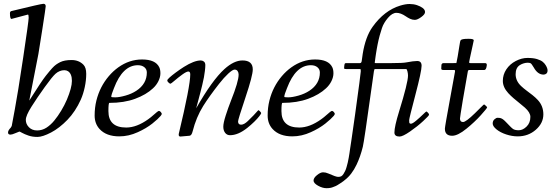

<svg xmlns="http://www.w3.org/2000/svg" viewBox="-20 -705 2915 1004"><path d="M34.9 -1Q22 -1 22 -12Q22 -23.2 35.9 -37.1Q41 -44.4 41.3 -46.1Q42 -51.8 57.3 -132Q72.5 -212.2 101.2 -403.6Q129.9 -595 129.9 -611.9Q129.9 -628.9 126 -628.9L40 -606Q32 -606 32 -636Q32 -644.8 39.1 -647Q195.1 -685.1 207 -685.1Q219 -685.1 219 -672.1Q219 -665.5 201.7 -554.1Q184.3 -442.6 180.8 -422.7Q177.2 -402.8 133.1 -179Q197.3 -280.8 219.2 -308.3Q241.2 -335.9 252.4 -348.1Q263.7 -360.4 273.1 -367.1Q282.5 -373.8 294.4 -379.9Q316.9 -391.1 354.4 -391.1Q391.8 -391.1 416 -366.9Q430.9 -352.1 430.9 -318.7Q430.9 -285.4 423.2 -249.3Q415.5 -213.1 402.2 -183.3Q388.9 -153.6 371 -126.5Q353 -99.4 332.6 -78.4Q312.3 -57.4 290.3 -40.3Q268.3 -23.2 247.1 -12.2Q202.6 11 175.9 11Q149.2 11 128.8 3.9Q108.4 -3.2 95.9 -10.1Q83.5 -17.1 81.5 -17.1Q79.6 -17.1 61.3 -9Q43 -1 34.9 -1ZM329.6 -183.6Q356 -246.6 356 -282Q356 -319.6 335.4 -332.8Q327.6 -337.9 315.8 -337.9Q304 -337.9 292.2 -333.1Q280.5 -328.4 270.3 -319.3Q252.7 -303.5 213.5 -248.9Q174.3 -194.3 144.7 -147.3Q115 -100.3 115 -78.2Q115 -56.2 131.3 -39.6Q147.7 -22.9 174.1 -22.9Q200.4 -22.9 222.7 -37.2Q244.9 -51.5 263.8 -74.5Q282.7 -97.4 300 -126.2Q317.4 -155 329.6 -183.6Z M552 -167Q546.9 -167 546.9 -124Q546.9 -38.1 639.9 -38.1Q694.6 -38.1 755.1 -81.5Q770.8 -92.8 781.2 -102.5Q805.9 -125 811 -125Q816.2 -125 821 -119Q825.9 -113 825.9 -109.5Q825.9 -106 820.1 -98.9Q814.2 -91.8 802.9 -81.3Q791.5 -70.8 776.5 -58.8Q761.5 -46.9 741.6 -35Q721.7 -23.2 700.4 -13.7Q652.8 8.1 603.8 8.1Q535.6 8.1 500.2 -30.8Q474.9 -59.1 474.9 -100.7Q474.9 -142.3 484 -179.1Q493.2 -215.8 509.4 -247.6Q525.6 -279.3 548.7 -306.5Q571.8 -333.7 598.9 -353Q656.5 -394 722.9 -394Q793 -394 812.7 -353.5Q818.8 -341.1 818.8 -321.7Q818.8 -302.2 808.5 -281Q798.1 -259.8 780 -243.2Q744.4 -209.7 686.6 -188.4Q628.9 -167 552 -167ZM575.9 -243.9Q561.8 -209.7 561.8 -198.7Q561.8 -196 582.8 -196Q603.8 -196 636 -205.1Q668.2 -214.1 693.1 -230.5Q747.8 -266.4 747.8 -325.9Q747.8 -343 734.9 -353.5Q721.9 -364 700.9 -364Q621.3 -364 575.9 -243.9Z M1224.9 -70.1Q1224.9 -53 1240.7 -53Q1256.1 -53 1275.9 -71.9Q1295.7 -90.8 1306.2 -102.1Q1316.7 -113.3 1323.5 -121.1Q1330.3 -128.9 1331.8 -128.9Q1333.3 -128.9 1339.5 -122.7Q1345.7 -116.5 1345.7 -113.3Q1345.7 -110.1 1336.2 -97.7Q1326.7 -85.2 1309.7 -68.5Q1292.7 -51.8 1272.7 -35.9Q1224.9 2 1182.9 2Q1166.7 2 1157.2 -10.5Q1147.7 -22.9 1147.7 -42.4Q1147.7 -61.8 1160.3 -101.2Q1172.9 -140.6 1187.7 -178.2Q1227.8 -278.8 1227.8 -314.9Q1227.8 -325.9 1222.5 -333.5Q1217.3 -341.1 1206.8 -341.1Q1196.3 -341.1 1173.7 -320.2Q1151.1 -299.3 1125.5 -266.6Q1074 -200.7 1042.5 -150.6Q1005.9 -91.8 987.3 -18.1Q981.9 4.2 970.7 4.9Q928.2 9 923.1 9Q912.8 9 914.8 -4.9Q974.9 -255.6 974.9 -315.9Q974.9 -331.1 965 -331.1Q955.1 -331.1 933.1 -315.1Q911.1 -299.1 892.6 -283.1Q874 -267.1 871.1 -267.1Q868.2 -267.1 861.5 -273.1Q854.7 -279.1 854.7 -284.1Q854.7 -289.1 866.8 -299.9Q878.9 -310.8 898.9 -325.7Q918.9 -340.6 941.4 -355Q995.4 -388.9 1029.8 -388.9Q1038.8 -388.9 1046.3 -383.1Q1053.7 -377.2 1053.7 -364.4Q1053.7 -351.6 1051.3 -333.3Q1048.8 -314.9 1046.3 -300.2Q1043.7 -285.4 1037.4 -259.5Q1031 -233.6 1027.8 -221.3Q1024.7 -209 1016.4 -178.1Q1008.1 -147.2 1005.9 -138.9Q1089.8 -286.1 1153.6 -343.8Q1203.4 -388.9 1247.8 -388.9Q1301.8 -388.9 1301.8 -342Q1301.8 -309.3 1263.3 -194.7Q1224.9 -80.1 1224.9 -70.1Z M1456.8 -167Q1451.7 -167 1451.7 -124Q1451.7 -38.1 1544.7 -38.1Q1599.4 -38.1 1659.9 -81.5Q1675.5 -92.8 1686 -102.5Q1710.7 -125 1715.8 -125Q1720.9 -125 1725.8 -119Q1730.7 -113 1730.7 -109.5Q1730.7 -106 1724.9 -98.9Q1719 -91.8 1707.6 -81.3Q1696.3 -70.8 1681.3 -58.8Q1666.3 -46.9 1646.4 -35Q1626.5 -23.2 1605.2 -13.7Q1557.6 8.1 1508.5 8.1Q1440.4 8.1 1405 -30.8Q1379.6 -59.1 1379.6 -100.7Q1379.6 -142.3 1388.8 -179.1Q1397.9 -215.8 1414.2 -247.6Q1430.4 -279.3 1453.5 -306.5Q1476.6 -333.7 1503.7 -353Q1561.3 -394 1627.7 -394Q1697.8 -394 1717.5 -353.5Q1723.6 -341.1 1723.6 -321.7Q1723.6 -302.2 1713.3 -281Q1702.9 -259.8 1684.8 -243.2Q1649.2 -209.7 1591.4 -188.4Q1533.7 -167 1456.8 -167ZM1480.7 -243.9Q1466.6 -209.7 1466.6 -198.7Q1466.6 -196 1487.5 -196Q1508.5 -196 1540.8 -205.1Q1573 -214.1 1597.9 -230.5Q1652.6 -266.4 1652.6 -325.9Q1652.6 -343 1639.6 -353.5Q1626.7 -364 1605.7 -364Q1526.1 -364 1480.7 -243.9Z M2069.6 9Q2042.5 9 2042.5 -12Q2042.5 -43.2 2066.9 -122.1Q2113.5 -272.7 2113.5 -310.1Q2113.5 -320.1 2110.6 -332Q2107.7 -344 2103.5 -344H1942.6Q1939.2 -344 1938.1 -342.8Q1937 -341.6 1935.3 -332.5Q1933.6 -323.5 1922.9 -244.9Q1884 35.6 1877.3 62.4Q1870.6 89.1 1862.7 111.8Q1854.7 134.5 1844.7 155.8Q1819.6 208.5 1783.4 236.1Q1778.6 241 1760 253.2Q1741.5 265.4 1736.2 267.5Q1731 269.5 1722.7 272.9Q1708.7 279.1 1687.5 279.1Q1666.3 279.1 1642.9 266Q1619.6 252.9 1619.6 239.1Q1619.6 225.3 1637.6 210.7Q1655.5 196 1669.3 196Q1683.1 196 1696.5 202.1Q1736.8 220 1748 220Q1759.3 220 1765.3 216.2Q1771.2 212.4 1776.1 204.8Q1781 197.3 1785 188.7Q1789.1 180.2 1792.5 167.7Q1795.9 155.3 1798.5 144.8Q1801 134.3 1803.5 119.9Q1805.9 105.5 1807.4 96.1Q1808.8 86.7 1810.7 73.2Q1812.5 59.8 1818.1 24.4Q1823.7 -11 1836.9 -106.7Q1866.5 -321 1866.5 -331.2Q1866.5 -341.3 1865.6 -342.7Q1864.7 -344 1859.6 -344H1789.6Q1782.2 -344 1780.9 -345.1Q1779.5 -346.2 1779.5 -352.7Q1779.5 -359.1 1780.9 -365.5Q1782.2 -371.8 1783.9 -373.4Q1785.6 -375 1791.5 -375H1862.5Q1870.4 -375 1871.7 -387.8Q1873 -400.6 1876.7 -423.3Q1891.1 -512.7 1928.2 -564.5Q1989.7 -650.6 2073.2 -675.8Q2100.6 -684.1 2121.6 -684.1Q2142.6 -684.1 2160.5 -678.1Q2178.5 -672.1 2190.6 -663Q2202.6 -653.8 2202.6 -642Q2202.6 -630.1 2182.5 -615.6Q2162.4 -601.1 2149.3 -601.1Q2136.2 -601.1 2124.1 -606.8Q2112.1 -612.5 2102.1 -619.6Q2075.4 -637.9 2053.2 -637.9Q2031 -637.9 2008.5 -611.3Q1986.1 -584.7 1977.5 -558.7Q1969 -532.7 1965.6 -519.8Q1962.2 -506.8 1959.6 -496.1Q1957 -485.4 1954.3 -471.2Q1951.7 -457 1950.1 -448.5Q1948.5 -439.9 1946.4 -426.1Q1944.3 -412.4 1943.6 -407.2Q1939.5 -378.9 1939.5 -377Q1939.5 -375 1944.6 -375H2026.6Q2086.4 -375 2105.7 -378.9Q2142.1 -386 2161.6 -386Q2184.6 -386 2184.6 -361.1Q2184.6 -332.3 2152.1 -209Q2119.6 -85.7 2119.6 -76.9Q2119.6 -68.1 2120.1 -65.4Q2120.8 -58.1 2129 -58.1Q2137.2 -58.1 2156.1 -74.1Q2175 -90.1 2191.4 -106.1Q2207.8 -122.1 2209.6 -122.1Q2211.4 -122.1 2217.5 -116Q2223.6 -109.9 2223.6 -105.1Q2223.6 -100.3 2193 -72Q2162.4 -43.7 2124.1 -17.3Q2085.9 9 2069.6 9Z M2298.3 -339.1Q2287.4 -339.1 2287.4 -345.9L2288.3 -365Q2288.3 -368.2 2291.1 -371.6Q2293.9 -375 2299.3 -375Q2331.8 -375 2348.1 -375Q2364.5 -375 2365.4 -375.2Q2366.2 -375.5 2366.3 -375.7Q2366.5 -376 2366.9 -376.8Q2367.4 -377.7 2373.4 -410.5Q2379.4 -443.4 2382.6 -467.3Q2385.7 -491.2 2389.6 -495.4Q2396.2 -502 2426.3 -502H2433.3Q2457.3 -502 2457.3 -493.9Q2457.3 -492.2 2451.9 -468.3Q2431.9 -379.4 2433.3 -377.2Q2434.8 -375 2440.4 -375H2516.4Q2527.1 -375 2525.4 -362.8Q2522.5 -339.1 2512.5 -339.1H2434.3Q2427.5 -339.1 2426.3 -331.1Q2414.8 -269.8 2400 -180.5Q2385.3 -91.3 2385.3 -85Q2385.3 -66.9 2401.4 -66.9Q2416.3 -66.9 2463.4 -112.8Q2481 -130.1 2495.4 -144.5Q2509.8 -158.9 2511.2 -158.9Q2512.7 -158.9 2520 -152.3Q2527.3 -145.8 2527.3 -143.6Q2527.3 -141.4 2518.1 -130Q2508.8 -118.7 2493.9 -102.1Q2479 -85.4 2459.1 -66.8Q2439.2 -48.1 2419.4 -32.2Q2374 4.9 2344.5 4.9Q2306.4 4.9 2306.4 -32Q2306.4 -42.5 2332.9 -185.7Q2359.4 -328.9 2359.4 -331.1V-335.4Q2359.4 -339.1 2353.3 -339.1Z M2661.9 -31.2Q2671.6 -23.9 2692.7 -23.9Q2713.9 -23.9 2733.6 -43.2Q2753.4 -62.5 2753.4 -94Q2753.4 -116.5 2724.9 -142.1Q2712.2 -153.3 2696.8 -165.5Q2681.4 -177.7 2666 -190.9Q2650.6 -204.1 2637.9 -217.8Q2609.4 -249 2609.4 -281.9Q2609.4 -314.7 2627.7 -342.3Q2646 -369.9 2677 -386Q2708 -402.1 2738.4 -402.1Q2768.8 -402.1 2788.2 -396.1Q2807.6 -390.1 2817.6 -382.1Q2827.6 -374 2833.7 -363.8Q2843.3 -347.9 2843.3 -336.8Q2843.3 -325.7 2837.2 -320.3Q2831.1 -314.9 2822.3 -314.9Q2791.7 -314.9 2771.2 -352.1Q2759.3 -372.6 2753.4 -374.8Q2747.6 -377 2738.9 -377Q2730.2 -377 2719.5 -374Q2708.7 -371.1 2698.5 -364.7Q2676.3 -350.8 2676.3 -316.9Q2676.3 -282 2705.1 -254.9Q2717.8 -242.9 2733.3 -231.4Q2748.8 -220 2764.3 -207.8Q2779.8 -195.6 2792.5 -181.9Q2821.3 -150.9 2821.3 -106.9Q2821.3 -61 2781.7 -26.4Q2742.2 8.1 2687.3 8.1Q2657.2 8.1 2626.7 -2.1Q2596.2 -12.2 2576.3 -28.4Q2556.4 -44.7 2556.4 -59Q2556.4 -73.2 2565.7 -81.2Q2575 -89.1 2581.2 -89.1Q2587.4 -89.1 2591.3 -88.5Q2595.2 -87.9 2598.1 -87.2Q2601.1 -86.4 2604.4 -84.5Q2607.7 -82.5 2609.5 -81.4Q2611.3 -80.3 2614.5 -77.5Q2617.7 -74.7 2619 -73.5Q2620.4 -72.3 2623.8 -68.7Q2627.2 -65.2 2630 -62.4Q2632.8 -59.6 2641 -51Q2649.2 -42.5 2652.6 -39.2Q2656 -35.9 2661.9 -31.2Z"/></svg>

Font: Fanwood Text
Style: Italic
Weight: 400
Italic angle: -9°
Version: Version 1.101